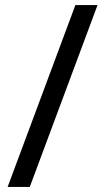

<svg xmlns="http://www.w3.org/2000/svg" viewBox="-20 -734 413 754"><path d="M10 0 276 -714H363L97 0Z"/></svg>

Font: Noto Sans Khmer ExtraCondensed
Style: Regular
Weight: 400
Width: 2
Designer: Danh Hong and the Monotype Design Team
Foundry: Monotype Imaging Inc.
Version: Version 2.004